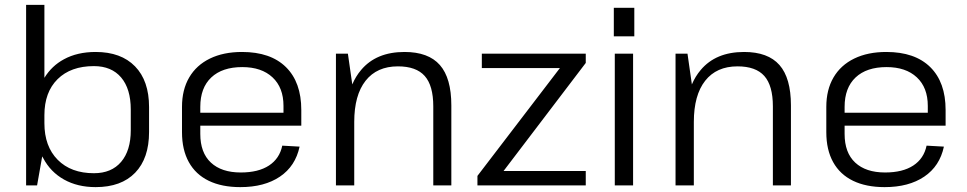

<svg xmlns="http://www.w3.org/2000/svg" viewBox="-20 -760 3963 787"><path d="M372 7Q298 7 242.5 -24Q187 -55 157 -112Q155 -115 153 -119L132 0H87V-740H162V-441Q192 -490 242 -517Q297 -547 372 -547Q476 -547 533.5 -488Q591 -429 591 -321V-219Q591 -111 534 -52Q477 7 372 7ZM365 -50Q437 -50 476.5 -96.5Q516 -143 516 -226V-311Q516 -396 476.5 -442.5Q437 -489 365 -489Q270 -489 216 -435.5Q162 -382 162 -288V-255Q162 -160 216.5 -105Q271 -50 365 -50Z M965 7Q889 7 835.5 -19Q782 -45 754 -95.5Q726 -146 726 -218V-322Q726 -392 755.5 -442.5Q785 -493 840.5 -520Q896 -547 972 -547Q1089 -547 1152 -485Q1215 -423 1215 -309V-245H801V-211Q801 -134 844.5 -93.5Q888 -53 967 -53Q1039 -53 1082.5 -81.5Q1126 -110 1137 -163L1208 -159Q1191 -79 1127.5 -36Q1064 7 965 7ZM801 -298H1142V-326Q1142 -401 1097 -443Q1052 -485 973 -485Q891 -485 846 -442.5Q801 -400 801 -322Z M1756 -324Q1756 -409 1721 -448.5Q1686 -488 1611 -488Q1525 -488 1478.5 -429Q1432 -370 1432 -260V0H1357V-540H1406L1424 -414Q1438 -447 1460 -473Q1522 -547 1638 -547Q1736 -547 1783 -493.5Q1830 -440 1830 -328V0H1756Z M1937 -39 2275 -481H1955V-540H2381V-502L2044 -59H2381V0H1937Z M2575 -540V0H2500V-540ZM2580 -728V-611H2496V-728Z M3148 -324Q3148 -409 3113 -448.5Q3078 -488 3003 -488Q2917 -488 2870.5 -429Q2824 -370 2824 -260V0H2749V-540H2798L2816 -414Q2830 -447 2852 -473Q2914 -547 3030 -547Q3128 -547 3175 -493.5Q3222 -440 3222 -328V0H3148Z M3606 7Q3530 7 3476.5 -19Q3423 -45 3395 -95.5Q3367 -146 3367 -218V-322Q3367 -392 3396.5 -442.5Q3426 -493 3481.5 -520Q3537 -547 3613 -547Q3730 -547 3793 -485Q3856 -423 3856 -309V-245H3442V-211Q3442 -134 3485.5 -93.5Q3529 -53 3608 -53Q3680 -53 3723.5 -81.5Q3767 -110 3778 -163L3849 -159Q3832 -79 3768.5 -36Q3705 7 3606 7ZM3442 -298H3783V-326Q3783 -401 3738 -443Q3693 -485 3614 -485Q3532 -485 3487 -442.5Q3442 -400 3442 -322Z"/></svg>

Font: Pathway Extreme 8pt Thin 12pt Light
Style: Regular
Weight: 300
Version: Version 1.001;gftools[0.9.26]